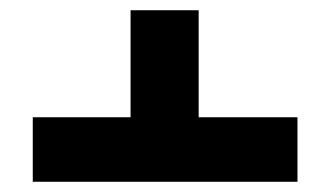

<svg xmlns="http://www.w3.org/2000/svg" viewBox="-20 -578 644 375"><path d="M561 -349V-223H44V-349H235V-558H368V-349Z"/></svg>

Font: Libra Sans
Style: Bold Italic
Weight: 700
Italic angle: -12°
Foundry: Context Ltd
Version: Version 1.002